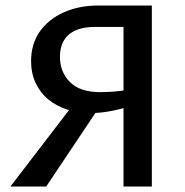

<svg xmlns="http://www.w3.org/2000/svg" viewBox="-20 -678 672 698"><path d="M429 0V-580H324Q263 -580 230.5 -552.5Q198 -525 198 -471Q198 -416 234.5 -379.5Q271 -343 344 -343Q358 -343 377.5 -344Q397 -345 418 -347.5Q439 -350 459 -353V-294Q423 -282 384.5 -274.5Q346 -267 310 -267Q263 -267 223.5 -280Q184 -293 155 -317Q126 -341 109.5 -376.5Q93 -412 93 -456Q93 -518 124.5 -563Q156 -608 211.5 -633Q267 -658 339 -658H532V0ZM148 0H18L267 -325L346 -296Z"/></svg>

Font: Ysabeau Office SemiBold
Style: Regular
Weight: 600
Designer: Christian Thalmann (Catharsis Fonts)
Version: Version 2.001;gftools[0.9.30]; featfreeze: tnum,lnum,ss02